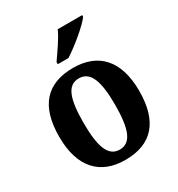

<svg xmlns="http://www.w3.org/2000/svg" viewBox="-183 -885 939 1013"><g transform="rotate(-30 286.5 -378.0)"><path d="M228 -619V-606H293C353 -644 445 -721 469 -756V-766H320C301 -721 256 -660 228 -619ZM285 10C446 10 530 -82 530 -270C530 -458 438 -549 288 -549C127 -549 43 -458 43 -270C43 -82 135 10 285 10ZM287 -52C216 -52 191 -127 191 -270C191 -413 215 -486 286 -486C357 -486 383 -413 383 -270C383 -127 358 -52 287 -52Z"/></g></svg>

Font: Noto Serif Hebrew SemiCondensed
Style: Bold
Weight: 700
Width: 4
Designer: Monotype Design Team
Foundry: Monotype Imaging Inc.
Version: Version 2.004